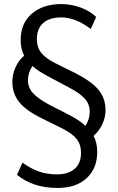

<svg xmlns="http://www.w3.org/2000/svg" viewBox="-20 -739 582 948"><path d="M442 -68Q460 -35 460 12Q460 93 407.5 141Q355 189 265 189Q142 189 64 124L91 64Q134 95 174 108.5Q214 122 261 122Q317 122 348.5 94.5Q380 67 380 16Q380 -25 359 -52Q338 -79 289 -104L192 -152Q111 -191 76 -233.5Q41 -276 41 -335Q41 -372 56.5 -406.5Q72 -441 99 -464Q82 -497 82 -542Q82 -623 136 -670.5Q190 -718 281 -719Q331 -719 377.5 -702Q424 -685 455 -655L428 -596Q353 -653 283 -653Q225 -653 193.5 -625.5Q162 -598 162 -546Q162 -506 183 -479Q204 -452 253 -427L350 -379Q431 -338 466 -296Q501 -254 501 -195Q501 -160 485.5 -126.5Q470 -93 442 -68ZM402 -118Q423 -150 423 -188Q423 -224 399 -251.5Q375 -279 317 -309L223 -359Q169 -387 140 -413Q118 -380 118 -342Q118 -307 142.5 -279.5Q167 -252 225 -221L319 -173Q373 -145 402 -118Z"/></svg>

Font: Muli-Regular
Style: Regular
Weight: 400
Version: Version 2.000